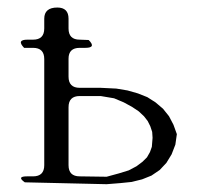

<svg xmlns="http://www.w3.org/2000/svg" viewBox="-20 -506 540 502"><path d="M44.9 -29.3Q22.5 -44.9 50.8 -44.9H66.4Q95.7 -44.9 95.7 -74.2V-351.6Q95.7 -380.9 66.4 -380.9H43Q22.5 -402.3 51.8 -402.3H66.4Q95.7 -402.3 95.7 -431.6V-457Q95.7 -486.3 129.9 -486.3Q159.2 -486.3 159.2 -457V-431.6Q159.2 -402.3 188.5 -402.3L211.9 -401.4Q232.4 -380.9 203.1 -380.9H188.5Q159.2 -380.9 159.2 -352.5V-305.7Q159.2 -276.4 188.5 -276.4H243.2L284.2 -274.4L313.5 -269.5L340.8 -261.7L365.2 -252L386.7 -238.3L406.2 -221.7L421.9 -202.1L433.6 -179.7L442.4 -155.3L438.5 -127.9L428.7 -102.5L415 -80.1L397.5 -61.5L376 -46.9L351.6 -37.1L324.2 -30.3L294.9 -27.3L258.8 -24.4ZM243.2 -254.9H188.5Q159.2 -254.9 159.2 -225.6V-74.2Q159.2 -44.9 188.5 -44.9L258.8 -43.9L291 -52.7L316.4 -60.5L336.9 -71.3L352.5 -83L364.3 -94.7L372.1 -108.4L377 -122.1L378.9 -145.5L377.9 -161.1L373 -175.8L366.2 -189.5L356.4 -202.1L342.8 -214.8L325.2 -226.6L303.7 -238.3L278.3 -249Z"/></svg>

Font: B2 Hana
Style: Regular
Weight: 500
Version: 2020-08-05; (max)